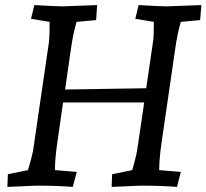

<svg xmlns="http://www.w3.org/2000/svg" viewBox="-20 -730 812 755"><path d="M772 -710 767 -651 691 -644Q677 -596 669 -538L615 -167Q606 -104 606 -61L691 -54L676 5Q612 0 533 0L419 5L421 -45L500 -61Q501 -65 506 -82Q517 -124 519 -137L547 -327H228L205 -167Q196 -104 196 -61L282 -54L266 5Q202 0 123 0L9 5L11 -45L90 -61Q105 -111 110 -137L173 -568Q175 -585 175 -644L102 -656L115 -710Q206 -705 226 -705L362 -710L358 -651L281 -644Q267 -596 259 -538L236 -378L555 -383L582 -568Q585 -585 585 -644L512 -656L525 -710Q616 -705 636 -705Z"/></svg>

Font: Andada
Style: Italic
Weight: 400
Italic angle: -8.29999°
Designer: Carolina Giovagnoli
Foundry: Carolina Giovagnoli
Version: Version 1.003